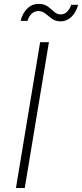

<svg xmlns="http://www.w3.org/2000/svg" viewBox="-20 -938 410 958"><path d="M224.1 -727.5 103.5 0H59.6L180.2 -727.5ZM282.7 -831.5Q256.8 -831.5 239.3 -844.5Q221.7 -857.4 206.3 -870.1Q190.9 -882.8 171.9 -882.8Q151.9 -882.8 137.5 -869.1Q123 -855.5 117.7 -834H83Q91.3 -870.6 115.2 -894.5Q139.2 -918.5 172.9 -918.5Q201.2 -918.5 218.5 -905.5Q235.8 -892.6 250 -879.4Q264.2 -866.2 282.7 -866.2Q318.4 -866.2 335.4 -914.1H370.1Q359.4 -876 336.2 -853.8Q313 -831.5 282.7 -831.5Z"/></svg>

Font: Inter Extra Light
Style: Italic
Weight: 200
Italic angle: -9.39999°
Designer: Rasmus Andersson
Foundry: rsms
Version: Version 4.000;git-3c8e0fc